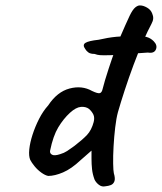

<svg xmlns="http://www.w3.org/2000/svg" viewBox="-20 -665 594 705"><path d="M367 19Q354 22 343 13.5Q332 5 327 -6Q320 -25 318 -43.5Q316 -62 316 -82V-112L276 -77Q242 -45 211.5 -32Q181 -19 157 -19Q146 -21 132 -31Q118 -41 107 -54.5Q96 -68 91 -78Q85 -92 87.5 -116.5Q90 -141 99.5 -170.5Q109 -200 123.5 -228.5Q138 -257 157 -278Q190 -328 235.5 -340Q281 -352 318 -331Q339 -321 346.5 -323Q354 -325 357 -339Q361 -355 365.5 -370Q370 -385 379 -413Q404 -489 422.5 -532Q441 -575 456 -607Q467 -630 477 -638Q487 -646 495 -645Q506 -645 520 -637Q534 -629 539 -615Q543 -606 542.5 -597Q542 -588 536 -577Q523 -553 505.5 -513.5Q488 -474 470.5 -427Q453 -380 438 -334Q423 -288 413 -253Q407 -231 403 -197Q399 -163 397 -127.5Q395 -92 395.5 -64.5Q396 -37 398 -29Q404 -9 400 1Q396 11 387 14.5Q378 18 367 19ZM201 -99Q215 -103 226.5 -110.5Q238 -118 253 -129Q283 -152 299.5 -169.5Q316 -187 324 -217Q328 -233 323 -244Q318 -255 307 -265Q295 -274 277 -272.5Q259 -271 237 -251Q213 -229 194 -197.5Q175 -166 164 -112Q162 -102 171 -97Q180 -92 201 -99ZM362 -462Q356 -462 347 -462.5Q338 -463 327 -467Q312 -467 304.5 -472.5Q297 -478 293 -485Q282 -500 293.5 -507.5Q305 -515 342 -519Q376 -527 407.5 -530Q439 -533 479 -533Q505 -533 519 -529Q533 -525 544 -514Q559 -499 552.5 -483.5Q546 -468 523 -472Q516 -471 494.5 -470Q473 -469 455 -467Q444 -466 417.5 -464Q391 -462 362 -462Z"/></svg>

Font: Caveat SemiBold
Style: Regular
Weight: 600
Designer: Pablo Impallari
Foundry: Pablo Impallari
Version: Version 2.000